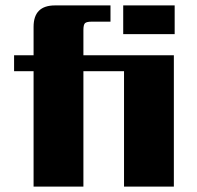

<svg xmlns="http://www.w3.org/2000/svg" viewBox="-20 -689 729 709"><path d="M622 -485V0H438V-426H288V0H104V-426H32V-485H104V-590Q104 -669 183 -669H388V-609H319Q300 -609 294 -603.5Q288 -598 288 -578V-485ZM435 -669H625V-563H435Z"/></svg>

Font: Sarpanch ExtraBold
Style: Regular
Weight: 800
Designer: Manushi Parikh (Devanagari and Latin), Jyotish Sonowal (Devanagari)
Foundry: Indian Type Foundry
Version: Version 2.004;PS 1.0;hotconv 1.0.78;makeotf.lib2.5.61930; tt